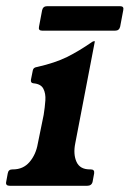

<svg xmlns="http://www.w3.org/2000/svg" viewBox="-46 -600 419 620"><path d="M247 -53Q260 -53 258 -40L253 -13Q250 0 235 0H-14Q-29 0 -26 -13L-21 -40Q-19 -53 -6 -53H-4Q29 -53 49.5 -77Q70 -101 76 -136L95 -229Q99 -254 100.5 -276Q102 -298 94 -313.5Q86 -329 62 -331Q52 -332 54 -343L60 -373Q61 -378 64.5 -380.5Q68 -383 75 -384Q132 -397 170.5 -416Q209 -435 252 -465Q256 -467 258 -467H259Q261 -467 260 -465L197 -137Q190 -102 201 -77.5Q212 -53 244 -53ZM342 -514Q339 -501 326 -501H90Q77 -501 80 -514L90 -567Q93 -580 106 -580H342Q355 -580 352 -567Z"/></svg>

Font: Young Serif Light
Style: Italic
Weight: 300
Italic angle: -10.979°
Designer: Bastien Sozeau
Foundry: NBR — Bastien Sozeau
Version: Version 5.001